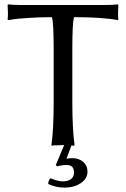

<svg xmlns="http://www.w3.org/2000/svg" viewBox="-20 -668 580 884"><path d="M288.1 91.8Q264.2 91.8 243.2 98.1L236.8 91.8L275.4 0H270Q254.4 0 241.2 1Q228.5 1 223.1 2L217.8 2.9L216.8 0Q227.1 -71.3 227.1 -200.2V-444.8Q227.1 -561.5 219.2 -588.9Q159.7 -588.9 109.1 -585.4Q58.6 -582 38.1 -578.6L17.1 -575.2L15.1 -579.1Q18.1 -602.5 15.1 -645L17.1 -647.9Q41 -645 77.1 -645H462.9Q499 -645 522.9 -647.9L524.9 -645Q522 -602.5 524.9 -579.1L522.9 -575.2Q454.1 -588.9 320.8 -588.9Q313 -561.5 313 -444.8V-200.2Q313 -75.2 323.2 0L320.8 2.9Q316.9 2 309.1 1.5L286.1 63Q297.9 60.1 312 60.1Q342.8 60.1 362.8 77.1Q382.8 94.2 382.8 122.1Q382.8 154.3 352.3 175Q321.8 195.8 275.9 195.8Q238.8 195.8 202.1 179.2Q202.1 162.6 211.9 152.8Q229 159.2 235.4 161.1Q241.7 163.1 251 165Q260.3 167 270 167Q293 167 306.9 156.5Q320.8 146 320.8 127Q320.8 91.8 288.1 91.8Z"/></svg>

Font: Linux Biolinum
Style: Regular
Weight: 400
Designer: Philipp H. Poll
Foundry: Philipp H. Poll
Version: Version 0.6.4